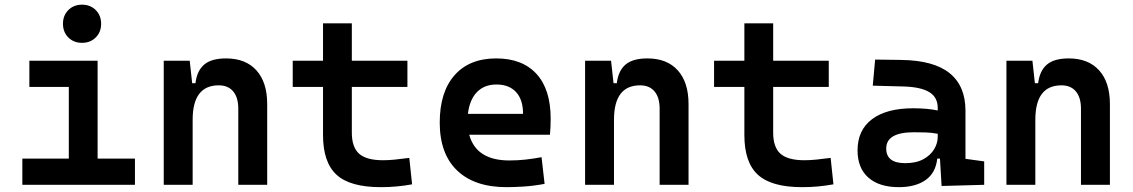

<svg xmlns="http://www.w3.org/2000/svg" viewBox="-20 -771 4728 801"><path d="M73.2 0V-109.4H267.1V-408.2H102.5V-517.6H387.2V-109.4H543V0ZM322.3 -592.3Q287.6 -592.3 265.1 -614.7Q242.7 -637.2 242.7 -671.9Q242.7 -706.5 265.1 -729Q287.6 -751.5 322.3 -751.5Q356.9 -751.5 379.4 -729Q401.9 -706.5 401.9 -671.9Q401.9 -637.2 379.4 -614.7Q356.9 -592.3 322.3 -592.3Z M974.1 0V-317.4Q974.1 -364.3 952.9 -389.6Q931.6 -415 892.6 -415Q783.7 -415 783.7 -271.5V0H663.1V-517.6H771.5L781.7 -423.8H795.4Q801.8 -476.1 832 -501.7Q862.3 -527.3 922.9 -527.3Q1004.9 -527.3 1049.8 -477.5Q1094.7 -427.7 1094.7 -336.9V0Z M1568.4 9.8Q1440.4 9.8 1384 -42Q1327.6 -93.8 1327.6 -207.5V-408.2H1201.2V-517.6H1327.6V-673.8H1447.8V-517.6H1679.7V-408.2H1447.8V-217.3Q1447.8 -156.7 1478.3 -129.6Q1508.8 -102.5 1578.1 -102.5Q1601.1 -102.5 1627.4 -105.2Q1653.8 -107.9 1687.5 -112.3L1699.2 -2Q1666.5 3.9 1635.3 6.8Q1604 9.8 1568.4 9.8Z M2093.3 9.8Q1959.5 9.8 1887 -59.8Q1814.5 -129.4 1814.5 -259.8Q1814.5 -386.7 1876.2 -457Q1938 -527.3 2050.3 -527.3Q2158.7 -527.3 2218 -462.9Q2277.3 -398.4 2277.3 -275.9Q2277.3 -240.7 2274.4 -209H1937.5Q1966.8 -101.6 2105 -101.6Q2139.2 -101.6 2172.1 -105.2Q2205.1 -108.9 2239.3 -115.2L2252 -3.9Q2203.6 4.9 2163.8 7.3Q2124 9.8 2093.3 9.8ZM1932.1 -295.9H2162.1Q2162.1 -355.5 2132.8 -387Q2103.5 -418.5 2051.3 -418.5Q2000.5 -418.5 1969.7 -386.7Q1939 -355 1932.1 -295.9Z M2731.9 0V-317.4Q2731.9 -364.3 2710.7 -389.6Q2689.5 -415 2650.4 -415Q2541.5 -415 2541.5 -271.5V0H2420.9V-517.6H2529.3L2539.6 -423.8H2553.2Q2559.6 -476.1 2589.8 -501.7Q2620.1 -527.3 2680.7 -527.3Q2762.7 -527.3 2807.6 -477.5Q2852.5 -427.7 2852.5 -336.9V0Z M3326.2 9.8Q3198.2 9.8 3141.8 -42Q3085.4 -93.8 3085.4 -207.5V-408.2H2959V-517.6H3085.4V-673.8H3205.6V-517.6H3437.5V-408.2H3205.6V-217.3Q3205.6 -156.7 3236.1 -129.6Q3266.6 -102.5 3335.9 -102.5Q3358.9 -102.5 3385.3 -105.2Q3411.6 -107.9 3445.3 -112.3L3457 -2Q3424.3 3.9 3393.1 6.8Q3361.8 9.8 3326.2 9.8Z M3908.2 4.9 3901.4 -109.4H3890.1Q3883.8 -49.8 3841.6 -20Q3799.3 9.8 3730 9.8Q3647.9 9.8 3602.8 -30Q3557.6 -69.8 3557.6 -143.6Q3557.6 -228.5 3618.2 -273.9Q3678.7 -319.3 3789.6 -319.3Q3848.6 -319.3 3892.1 -310.1V-320.3Q3892.1 -365.7 3856.4 -387Q3820.8 -408.2 3750 -410.2L3621.1 -413.6L3630.9 -522.5L3740.2 -521Q3876 -519 3941.9 -465.6Q4007.8 -412.1 4007.8 -309.6V-108.4L4085.9 -97.7V0ZM3892.1 -212.9Q3865.7 -217.8 3842 -218.5Q3818.4 -219.2 3792.5 -219.2Q3677.2 -219.2 3677.2 -151.4Q3677.2 -90.3 3756.3 -90.3Q3801.8 -90.3 3831.8 -106.7Q3861.8 -123 3877 -148.2Q3892.1 -173.3 3892.1 -200.2Z M4489.7 0V-317.4Q4489.7 -364.3 4468.5 -389.6Q4447.3 -415 4408.2 -415Q4299.3 -415 4299.3 -271.5V0H4178.7V-517.6H4287.1L4297.4 -423.8H4311Q4317.4 -476.1 4347.7 -501.7Q4377.9 -527.3 4438.5 -527.3Q4520.5 -527.3 4565.4 -477.5Q4610.4 -427.7 4610.4 -336.9V0Z"/></svg>

Font: CaskaydiaCove NF SemiBold
Style: Regular
Weight: 600
Designer: Aaron Bell
Foundry: Saja Typeworks
Version: Version 2111.001; VTT 6.35;Nerd Fonts 3.2.1